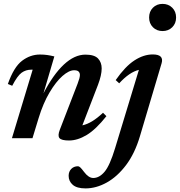

<svg xmlns="http://www.w3.org/2000/svg" viewBox="-20 -730 950 1014"><path d="M44.5 -277 21.5 -286.5Q53 -376 96.5 -409Q140 -442 191 -442Q212 -442 229.2 -439.5Q246.5 -437 267 -432L209.5 -237Q261 -336.5 317.2 -389Q373.5 -441.5 431 -441.5Q478.5 -441.5 497.8 -421Q517 -400.5 517 -368.5Q517 -333.5 497.5 -282L415 -68Q465 -78.5 524 -134.5L542 -116.5Q486 -46 437.8 -17Q389.5 12 344.5 12Q305 12 294.2 -0.5Q283.5 -13 296 -45L390 -288.5Q402 -319.5 402 -334Q402 -345 395.2 -352Q388.5 -359 371.5 -359Q344.5 -359 310 -328.8Q275.5 -298.5 241.8 -241.8Q208 -185 184 -106.5L151.5 0H43L152.5 -362H145Q116.5 -362 94.2 -346Q72 -330 44.5 -277ZM767.5 -637.5Q767.5 -669 787.5 -689.2Q807.5 -709.5 838.5 -709.5Q869.5 -709.5 889.8 -689.2Q910 -669 910 -637.5Q910 -606.5 889.8 -586.2Q869.5 -566 838.5 -566Q807.5 -566 787.5 -586.2Q767.5 -606.5 767.5 -637.5ZM719 -10.5Q692 80.5 645.8 141.8Q599.5 203 543.8 234Q488 265 431.5 265Q386 265 364.2 246Q342.5 227 342.5 198.5Q342.5 176.5 356.2 162.2Q370 148 392 148Q397 148 404 154.2Q411 160.5 424 178Q448 210 472.5 210Q504.5 210 532.2 177.2Q560 144.5 588 52L713.5 -361Q663.5 -349 609.5 -290L591 -307Q641 -379 689.8 -410.8Q738.5 -442.5 786.5 -442.5Q847 -442.5 833.5 -396Z"/></svg>

Font: Newsreader Text SemiBold
Style: Italic
Weight: 600
Italic angle: -17°
Designer: Hugues Gentile
Foundry: Production Type
Version: Version 1.001